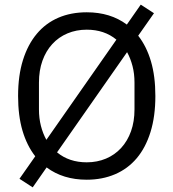

<svg xmlns="http://www.w3.org/2000/svg" viewBox="-20 -763 748 828"><path d="M354 12Q252 12 181 -41L121 45L64 8L132 -89Q96 -135 77 -199.5Q58 -264 58 -349Q58 -437 79 -504Q100 -571 138.5 -617Q177 -663 231.5 -686.5Q286 -710 354 -710Q456 -710 527 -657L587 -743L644 -706L576 -609Q612 -563 631 -498.5Q650 -434 650 -349Q650 -261 629 -193.5Q608 -126 569.5 -80.5Q531 -35 476 -11.5Q421 12 354 12ZM148 -291Q148 -253 156.5 -220Q165 -187 180 -160L482 -592Q430 -635 354 -635Q309 -635 271 -619Q233 -603 205.5 -573Q178 -543 163 -501Q148 -459 148 -407ZM560 -407Q560 -445 551.5 -478Q543 -511 528 -538L226 -106Q278 -63 354 -63Q399 -63 437 -79Q475 -95 502.5 -125Q530 -155 545 -197Q560 -239 560 -291Z"/></svg>

Font: Aneliza
Style: Regular
Weight: 400
Designer: Mike Abbink, Paul van der Laan, Pieter van Rosmalen
Foundry: Bold Monday
Version: Version 3.001;September 8, 2019;FontCreator 11.5.0.2425 64-b